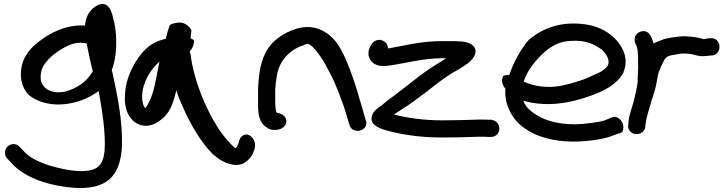

<svg xmlns="http://www.w3.org/2000/svg" viewBox="-20 -678 3630 962"><path d="M16 116C26 127 35 136 45 147C107 211 226 257 370 264C538 269 583 179 591 57C595 -69 569 -196 546 -302L543 -316C542 -320 541 -323 540 -327C556 -369 564 -423 562 -478C562 -516 556 -556 548 -582C546 -589 535 -673 479 -656C472 -654 465 -650 459 -646C424 -624 409 -589 406 -550C308 -556 228 -510 182 -475C138 -444 103 -404 90 -352C77 -295 87 -244 120 -206C164 -167 240 -142 336 -161C391 -172 437 -194 474 -222C486 -160 497 -89 502 -31C510 74 508 153 446 171L445 172H444C401 186 333 178 276 164C206 148 142 122 108 89L79 58C72 51 63 44 48 44C25 44 5 62 5 87C5 98 8 108 16 116ZM212 -368C238 -401 279 -430 323 -450C354 -464 380 -466 414 -461C422 -420 433 -366 445 -321L440 -313C413 -268 364 -234 306 -219C240 -206 199 -232 186 -269C185 -271 186 -272 185 -275C180 -313 190 -343 212 -368Z M644 -75H645C677 -43 733 -35 782 -75C830 -107 847 -160 859 -208C860 -214 862 -218 863 -226C872 -200 882 -171 895 -145C930 -63 985 34 1046 94C1075 119 1102 137 1137 145C1202 162 1234 115 1247 92V91L1255 70C1266 35 1246 7 1228 -1C1212 -9 1183 -4 1175 39L1167 59C1164 61 1162 62 1159 64C1154 61 1148 55 1136 43C1116 22 1091 -7 1068 -44C1006 -144 952 -275 935 -404C934 -410 931 -415 931 -421C940 -430 951 -447 952 -470C953 -474 951 -480 935 -486C936 -499 938 -513 939 -526C933 -539 909 -575 857 -562C840 -559 835 -555 830 -551C825 -536 816 -510 811 -484C760 -472 729 -452 702 -424C662 -381 624 -316 611 -246C600 -179 603 -116 644 -77ZM696 -231C707 -283 739 -335 779 -369C769 -321 760 -268 748 -222C742 -199 722 -149 708 -137H707C693 -152 688 -193 696 -231Z M1306 -47C1318 -37 1333 -27 1351 -27H1359C1390 -27 1415 -46 1415 -70C1415 -92 1397 -109 1366 -113C1362 -121 1359 -143 1359 -165V-227C1360 -247 1362 -268 1366 -290C1375 -367 1424 -422 1490 -448H1492C1521 -460 1520 -461 1532 -454C1540 -450 1550 -441 1564 -424C1578 -406 1595 -383 1609 -357C1652 -280 1670 -237 1705 -138L1731 -52C1744 -3 1825 -19 1815 -70L1814 -71L1788 -160C1759 -262 1743 -309 1709 -389C1687 -436 1659 -492 1598 -523C1540 -554 1486 -544 1437 -524C1388 -503 1349 -473 1325 -438C1286 -383 1276 -308 1273 -228V-165C1273 -127 1272 -76 1306 -47Z M1934 -350C2023 -363 2099 -386 2194 -386H2216C2213 -384 2207 -380 2203 -378L2153 -347C2070 -294 1998 -228 1926 -178C1912 -167 1901 -157 1891 -149C1879 -140 1852 -126 1843 -97V-96C1831 -49 1890 -34 1904 -28H1905C1979 -6 2075 11 2197 11C2262 11 2328 9 2380 7C2401 7 2416 7 2422 8H2436C2465 10 2482 -11 2482 -34C2482 -60 2462 -74 2446 -77L2444 -78H2428C2418 -79 2402 -79 2380 -79H2378C2327 -77 2259 -75 2197 -75C2101 -75 2023 -87 1954 -104C1966 -112 1980 -122 1996 -132C2038 -158 2084 -193 2122 -222L2180 -267C2214 -292 2239 -309 2277 -330C2304 -347 2353 -373 2362 -412C2368 -452 2329 -467 2294 -470C2281 -471 2268 -471 2256 -472H2194C2086 -472 2001 -448 1924 -435C1922 -477 1872 -493 1846 -462C1835 -448 1813 -414 1836 -378C1856 -345 1898 -344 1934 -350Z M3105 -320C3133 -389 3095 -451 3060 -486C3029 -515 2989 -543 2920 -555C2782 -576 2692 -530 2630 -479C2590 -433 2554 -368 2532 -303C2514 -302 2504 -299 2501 -298C2488 -270 2501 -247 2512 -234C2509 -183 2520 -146 2542 -107C2591 -19 2721 45 2912 29C2968 24 3009 16 3038 6L3076 -8C3090 -10 3096 -15 3099 -18C3111 -48 3096 -75 3080 -85C3071 -92 3059 -95 3048 -91L3047 -90L3007 -74C2985 -67 2946 -62 2898 -57C2807 -49 2728 -68 2682 -94C2644 -115 2613 -140 2602 -174C2628 -165 2663 -159 2702 -157C2792 -153 2870 -174 2930 -195C3005 -220 3074 -256 3105 -317ZM2604 -269C2620 -325 2670 -385 2716 -424C2754 -453 2785 -470 2837 -473C2914 -479 2959 -456 2997 -428C3019 -406 3037 -377 3026 -351C3017 -335 2993 -317 2959 -304H2958C2914 -281 2857 -262 2795 -249C2723 -234 2650 -247 2604 -269Z M3549 -400C3603 -409 3593 -494 3539 -486H3530C3523 -485 3517 -484 3506 -482C3506 -482 3503 -482 3501 -483L3486 -487C3477 -489 3469 -491 3461 -492L3432 -495C3394 -499 3361 -492 3339 -489L3336 -488L3306 -482L3305 -481C3291 -476 3269 -468 3255 -460C3251 -472 3247 -485 3241 -496C3220 -547 3142 -516 3163 -462C3167 -452 3169 -451 3171 -444C3177 -423 3177 -395 3177 -365C3177 -352 3178 -340 3177 -332V-330C3177 -315 3175 -302 3175 -286V-270C3175 -260 3171 -246 3171 -241C3165 -214 3159 -183 3151 -156C3143 -128 3131 -98 3129 -65L3127 -46C3127 -29 3141 -6 3169 -6C3192 -6 3209 -21 3213 -39V-41L3215 -59C3219 -97 3236 -138 3247 -184L3249 -185C3255 -211 3267 -239 3271 -271C3274 -290 3277 -309 3283 -322L3293 -347L3306 -373C3315 -392 3328 -400 3362 -404L3381 -408C3399 -411 3423 -410 3444 -407C3458 -405 3478 -394 3510 -397C3518 -397 3528 -398 3541 -400Z"/></svg>

Font: Stray Cat
Style: BlkExt
Weight: 900
Version: Version 1.0